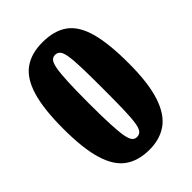

<svg xmlns="http://www.w3.org/2000/svg" viewBox="-223 -862 974 974"><g transform="rotate(-45 264.0 -375.0)"><path d="M29 -375Q29 -516.5 54.5 -601Q80 -685.5 132 -722.8Q184 -760 264 -760Q348.5 -760 400.2 -722.8Q452 -685.5 475.5 -601Q499 -516.5 499 -375Q499 -233.5 471.2 -149Q443.5 -64.5 391 -27.2Q338.5 10 264 10Q184 10 132 -27.2Q80 -64.5 54.5 -149Q29 -233.5 29 -375ZM212 -375Q212 -281.5 214.8 -223.5Q217.5 -165.5 223.2 -134.2Q229 -103 239 -91.8Q249 -80.5 264 -80.5Q281 -80.5 291.2 -91.8Q301.5 -103 306.8 -134.2Q312 -165.5 313.8 -223.5Q315.5 -281.5 315.5 -375Q315.5 -468.5 313.8 -526.5Q312 -584.5 306.8 -615.8Q301.5 -647 291.2 -658.2Q281 -669.5 264 -669.5Q249 -669.5 239 -658.2Q229 -647 223.2 -615.8Q217.5 -584.5 214.8 -526.5Q212 -468.5 212 -375Z"/></g></svg>

Font: Besley* Condensed Heavy
Style: Regular
Weight: 800
Width: 3
Designer: Owen Earl
Foundry: indestructible type*
Version: Version 3.000; ttfautohint (v1.8.3)